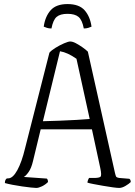

<svg xmlns="http://www.w3.org/2000/svg" viewBox="-20 -924 664 944"><path d="M158 0Q151 0 132 -2Q113 -4 88.5 -7.5Q64 -11 41 -15.5Q18 -20 4 -24Q4 -41 14 -47H20Q43 -47 65 -87Q87 -127 103 -194L223 -665Q232 -676 253 -689Q274 -702 295 -711Q316 -720 325 -720Q337 -720 353 -711.5Q369 -703 385.5 -691.5Q402 -680 412 -670L545 -75Q548 -62 550.5 -56.5Q553 -51 567 -49L616 -45Q618 -43 620 -41Q622 -39 623 -29Q614 -20 597 -10Q580 0 566 0Q556 0 534 -3Q512 -6 486.5 -10.5Q461 -15 440 -19Q419 -23 410 -26Q410 -31 412.5 -38Q415 -45 418 -49H441Q467 -49 474 -55Q481 -61 473 -98L432 -288H180L142 -131Q134 -97 120.5 -78Q107 -59 97 -54L210 -46Q212 -45 214 -40.5Q216 -36 216 -29Q203 -16 186.5 -8Q170 0 158 0ZM191 -328Q227 -329 271.5 -330.5Q316 -332 357 -334.5Q398 -337 421 -339L356 -635Q312 -666 275 -672ZM312 -904Q369 -904 396 -873.5Q423 -843 430 -793Q424 -790 414 -787Q404 -784 392 -784Q384 -826 366 -841Q348 -856 312 -856Q276 -856 258.5 -841Q241 -826 233 -784Q220 -784 211 -787Q202 -790 195 -793Q202 -843 229 -873.5Q256 -904 312 -904Z"/></svg>

Font: Texturina Thin
Style: Regular
Weight: 100
Designer: Guillermo Torres Carreño
Foundry: Omnibus-Type
Version: Version 1.002; ttfautohint (v1.8.3)